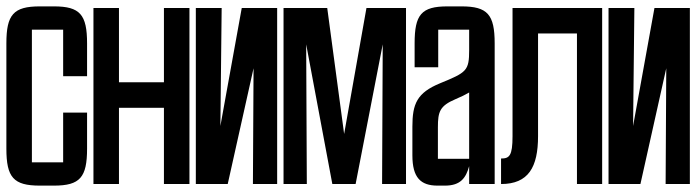

<svg xmlns="http://www.w3.org/2000/svg" viewBox="-20 -577 2183 602"><path d="M149 5C231 5 253 -21 253 -111V-224H178V-68H80V-484H178V-338H253V-441C253 -531 231 -557 149 -557H105C22 -557 0 -531 0 -441V-111C0 -21 22 5 105 5Z M353 0V-239H494V0H574V-552H494V-319H353V-552H273V0Z M775 -363 773 0H849V-552H738L671 -182L675 -552H594V0H694Z M1180 -438 1178 0H1253V-552H1129L1059 -157L1006 -552H869V0H942L940 -438L1022 0H1095Z M1273 -90C1273 -20 1299 5 1352 5H1375C1425 5 1441 -20 1451 -56V0H1531V-441C1531 -531 1509 -557 1427 -557H1383C1301 -557 1280 -531 1280 -441V-366H1354V-484H1451V-420C1451 -355 1443 -350 1360 -316C1287 -286 1273 -251 1273 -180ZM1451 -79H1353V-178C1353 -227 1359 -245 1408 -266C1425 -273 1439 -280 1451 -287Z M1551 0C1637 0 1667 -53 1667 -150V-472H1789V0H1868V-552H1587V-150C1587 -88 1577 -80 1551 -80Z M2069 -363 2067 0H2143V-552H2032L1965 -182L1969 -552H1888V0H1988Z"/></svg>

Font: Queering
Style: Regular
Weight: 400
Designer: Adam Naccarato
Foundry: adamnac
Version: Version 2.000;hotconv 1.0.109;makeotfexe 2.5.65596